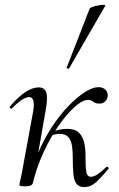

<svg xmlns="http://www.w3.org/2000/svg" viewBox="-20 -751 485 782"><path d="M114.4 -7.2 100.4 -8.4Q110.6 -69.8 135.1 -127.5Q159.6 -185.2 191.5 -234Q223.4 -282.8 258.4 -318.9Q293.4 -355 325.4 -375.5Q357.4 -396 381 -396Q399.6 -396 409.9 -385.3Q420.2 -374.6 418.6 -359.2Q417.2 -345.8 408 -337.4Q398.8 -329 384.2 -329Q369.4 -329 359.7 -336.5Q350 -344 337.8 -344Q319.8 -344 295.2 -324.8Q270.6 -305.6 243.7 -272.5Q216.8 -239.4 191.7 -196.7Q166.6 -154 146.3 -105.4Q126 -56.8 114.4 -7.2ZM82.4 8Q68.2 8 63.6 6.3Q59 4.6 59 1.6Q59 -1.6 64.5 -24.8Q70 -48 74 -74L115 -297Q124.8 -355.6 98.4 -355.6Q86.8 -355.6 68.7 -344Q50.6 -332.4 29.2 -310Q26.2 -306 21.8 -310.5Q17.4 -315 21.2 -318.2Q54.8 -357.2 83.4 -376.1Q112 -395 137.6 -395Q162.4 -395 168.8 -373.3Q175.2 -351.6 165.6 -299.4L114.4 -7.2Q111.8 8 82.4 8ZM323 11Q301.6 11 291.4 -2.7Q281.2 -16.4 278.8 -42.7Q276.4 -69 276.4 -106.6Q276.6 -133.6 273.4 -155.8Q270.2 -178 258.9 -191.9Q247.6 -205.8 223.2 -205.8Q207.8 -205.8 189 -199.6L187.2 -212Q206.6 -220 223.1 -223.1Q239.6 -226.2 253.4 -226.2Q285.6 -226.2 301.5 -210.6Q317.4 -195 322.9 -169.8Q328.4 -144.6 328.2 -116.4Q328 -70.4 331.6 -50.7Q335.2 -31 350.4 -31Q362.2 -31 377.8 -41.4Q393.4 -51.8 412.8 -70.4Q416.6 -74.2 420.6 -69.8Q424.6 -65.4 420.8 -62.2Q394 -29.6 371.8 -9.3Q349.6 11 323 11ZM261.8 -473Q260.8 -470 255.3 -472Q249.8 -474 251.8 -476L345.2 -716Q347 -719.4 357.1 -723Q367.2 -726.6 380 -729Q392.8 -731.4 401.7 -731.3Q410.6 -731.2 408.4 -727Z"/></svg>

Font: Cormorant Light
Style: Italic
Weight: 300
Italic angle: -10°
Designer: Christian Thalmann (Catharsis Fonts)
Foundry: Catharsis Fonts
Version: Version 4.000